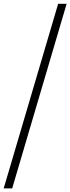

<svg xmlns="http://www.w3.org/2000/svg" viewBox="-47 -788 381 1040"><path d="M-27 232.5 268 -767.5H314L19 232.5Z"/></svg>

Font: Newsreader 6pt Light
Style: Italic
Weight: 300
Italic angle: -17°
Designer: Hugues Gentile
Foundry: Production Type
Version: Version 1.003; ttfautohint (v1.8.3)